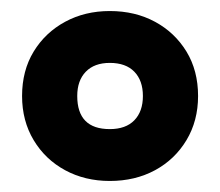

<svg xmlns="http://www.w3.org/2000/svg" viewBox="-20 -744 399 348"><path d="M179 -416Q134 -416 98 -435.5Q62 -455 41 -490Q20 -525 20 -570Q20 -616 41 -650.5Q62 -685 98 -704.5Q134 -724 179 -724Q225 -724 261 -704.5Q297 -685 318 -650.5Q339 -616 339 -570Q339 -525 318 -490Q297 -455 261 -435.5Q225 -416 179 -416ZM179 -510Q208 -510 223.5 -526Q239 -542 239 -570Q239 -598 223.5 -614Q208 -630 179 -630Q151 -630 135.5 -614Q120 -598 120 -570Q120 -510 179 -510Z"/></svg>

Font: Noto Sans Gurmukhi UI ExtraCondensed Black
Style: Regular
Weight: 900
Width: 2
Designer: Jelle Bosma - Monotype Design Team
Foundry: Monotype Imaging Inc.
Version: Version 2.004; ttfautohint (v1.8.4.7-5d5b)